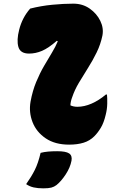

<svg xmlns="http://www.w3.org/2000/svg" viewBox="-20 -780 640 1050"><path d="M145 -733Q204 -748 266 -754Q328 -760 381 -760Q432 -760 470.5 -733Q509 -706 528.5 -666Q548 -626 540 -585Q530 -537 508.5 -493Q487 -449 461 -408Q435 -367 411.5 -327.5Q388 -288 375 -249Q366 -226 365 -204Q373 -200 383 -198Q393 -196 403 -196Q441 -196 481 -213.5Q521 -231 559 -263H565Q567 -245 566.5 -214Q566 -183 558 -152Q548 -109 531.5 -81.5Q515 -54 496 -35Q471 -10 437 0.5Q403 11 358 11Q281 11 230 -23.5Q179 -58 158 -112Q137 -166 147 -224Q158 -284 178 -332Q198 -380 221 -419.5Q244 -459 264 -492Q284 -525 296 -554L291 -557Q245 -517 210 -502Q175 -487 139 -487Q91 -487 80.5 -523.5Q70 -560 85 -618Q93 -650 108 -679Q123 -708 145 -733ZM202 56Q221 51 243 49Q265 47 293 47Q340 47 358 59Q376 71 371 99Q364 136 339.5 173.5Q315 211 289 232Q276 242 260.5 246Q245 250 217 250Q187 250 164.5 245Q142 240 123 227Q152 186 170.5 149Q189 112 202 56Z"/></svg>

Font: Recursive Mn Csl St XBk
Style: Italic
Weight: 1000
Italic angle: -15°
Monospace: yes
Version: Version 1.079;hotconv 1.0.112;makeotfexe 2.5.65598; ttfautoh